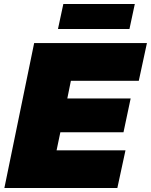

<svg xmlns="http://www.w3.org/2000/svg" viewBox="-20 -947 760 967"><path d="M720 -730 679 -540H337L319 -451H638L602 -281H284L265 -190H612L571 0H2L152 -730ZM272 -801 299 -927H659L632 -801Z"/></svg>

Font: Nacelle Black
Style: Italic
Weight: 900
Italic angle: -12°
Designer: Sora Sagano
Foundry: Sora Sagano
Version: Version 1.000;FEAKit 1.0